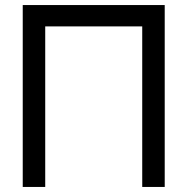

<svg xmlns="http://www.w3.org/2000/svg" viewBox="-20 -740 742 760"><path d="M70 0V-720H632V0H543V-635.5H159V0Z"/></svg>

Font: Cns Manrope Med
Style: Regular
Weight: 500
Designer: Mikhail Sharanda
Foundry: Mikhail Sharanda
Version: Version 4.504